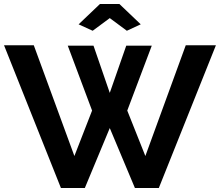

<svg xmlns="http://www.w3.org/2000/svg" viewBox="-20 -935 1094 955"><path d="M317 -708H445L526 -473L608 -708H735L613 -385L703 -159L904 -710H1054L770 0H651L526 -298L402 0H283L0 -710H148L350 -159L438 -385ZM371 -814 477 -915H574L680 -814L611 -782L526 -845L441 -782Z"/></svg>

Font: Raleway
Style: Bold
Weight: 700
Designer: Matt McInerney, Pablo Impallari, Rodrigo Fuenzalida
Foundry: Matt McInerney, Pablo Impallari, Rodrigo Fuenzalida
Version: Version 4.026